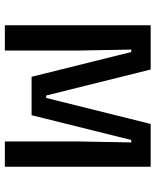

<svg xmlns="http://www.w3.org/2000/svg" viewBox="55 -695 640 790"><g transform="rotate(90 375.0 -300.0)"><path d="M84 -600H266L373 -170H383L490 -600H666V0H562V-300L566 -520H556L454 -110H296L194 -520H184L188 -300V0H84Z"/></g></svg>

Font: Martian Mono sWd Rg
Style: Regular
Weight: 400
Width: 6
Monospace: yes
Designer: Roman Shamin
Foundry: Evil Martians
Version: Version 1.000